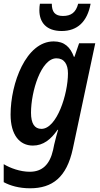

<svg xmlns="http://www.w3.org/2000/svg" viewBox="-24 -774 539 1034"><path d="M308 -607C393 -607 446 -657 464 -754H397C385 -707 359 -688 315 -688C272 -688 255 -710 255 -754H191C189 -743 188 -732 188 -719C188 -654 225 -607 308 -607ZM199 -80C162 -80 143 -109 143 -167C143 -281 197 -460 280 -460C321 -460 342 -429 342 -379C342 -267 282 -80 199 -80ZM138 240C258 240 335 181 368 28L489 -541H402L377 -468H374C355 -519 324 -551 265 -551C116 -551 33 -325 33 -157C33 -47 82 10 153 10C209 10 250 -23 286 -75H289C285 -62 274 -23 268 4L262 33C244 113 203 151 136 151C85 151 30 131 -4 110V207C31 226 79 240 138 240Z"/></svg>

Font: Noto Sans Display SemiCondensed Medium
Style: Italic
Weight: 500
Width: 4
Italic angle: -12°
Designer: Monotype Design Team
Foundry: Monotype Imaging Inc.
Version: Version 1.900